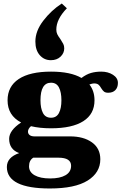

<svg xmlns="http://www.w3.org/2000/svg" viewBox="-20 -887 690 1091"><path d="M181 -651Q181 -711 226.5 -770Q272 -829 331 -867L360 -840Q300 -778 300 -719Q300 -704 305.5 -692.5Q311 -681 323 -665Q334 -648 339.5 -637.5Q345 -627 345 -612Q345 -585 324 -565Q303 -545 269 -545Q231 -545 206 -573.5Q181 -602 181 -651ZM650 -416Q650 -390 635.5 -375Q621 -360 595 -360Q579 -360 571 -366.5Q563 -373 555 -386Q548 -399 539.5 -406Q531 -413 514 -413Q505 -413 488 -407Q517 -370 517 -317Q517 -239 453.5 -198.5Q390 -158 270 -158Q205 -158 156 -170Q139 -155 139 -139Q139 -127 148.5 -119.5Q158 -112 176 -112H378Q455 -112 502.5 -78Q550 -44 550 18Q550 94 478 139Q406 184 263 184Q142 184 80.5 153.5Q19 123 19 62Q19 7 89 -17Q32 -38 32 -98Q32 -146 100 -191Q23 -231 23 -317Q23 -396 86.5 -438Q150 -480 270 -480Q381 -480 443 -444Q471 -465 497.5 -472.5Q524 -480 555 -480Q594 -480 622 -462Q650 -444 650 -416ZM329 -317Q329 -363 315 -390Q301 -417 270 -417Q210 -417 210 -317Q210 -272 224 -245Q238 -218 270 -218Q301 -218 315 -245Q329 -272 329 -317ZM145 58Q145 91 177 109Q209 127 265 127Q321 127 352.5 108.5Q384 90 384 55Q384 9 312 9H169Q145 24 145 58Z"/></svg>

Font: Taviraj ExtraBold
Style: Regular
Weight: 800
Designer: Katatrad Team
Foundry: CadsonDemak
Version: Version 1.001